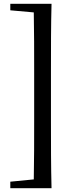

<svg xmlns="http://www.w3.org/2000/svg" viewBox="-20 -810 400 1006"><path d="M204 -790H34V-756L157 -745C159 -644 159 -541 159 -440V-175C159 -73 159 30 157 130L34 142V176H250C247 60 247 -59 247 -175V-440C247 -558 247 -676 250 -790Z"/></svg>

Font: Noto Serif CJK SC SemiBold
Style: Regular
Weight: 600
Designer: Ryoko NISHIZUKA 西塚涼子 (kana & ideographs); Frank Grießhammer (Latin, Greek & Cyrillic); Wenlong ZHANG 张文龙 (bopomofo); San
Foundry: Adobe
Version: Version 2.001;hotconv 1.1.0;makeotfexe 2.6.0